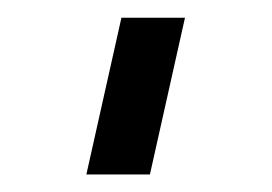

<svg xmlns="http://www.w3.org/2000/svg" viewBox="-20 -144 310 219"><path d="M78.5 55 118.5 -123.8H191L151 55Z"/></svg>

Font: Mohave Light
Style: Regular
Weight: 300
Designer: Gumpita Rahayu
Foundry: Tokotype
Version: Version 2.003